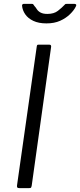

<svg xmlns="http://www.w3.org/2000/svg" viewBox="-20 -973 414 993"><path d="M235 -742Q247 -742 244 -728L144 -13Q142 -4 140 -2Q138 0 128 0H81Q72 0 69.5 -3.5Q67 -7 68 -14L170 -732Q171 -739 173 -740.5Q175 -742 180 -742ZM365 -953Q371 -953 373.5 -949.5Q376 -946 372 -939Q363 -920 342 -899.5Q321 -879 291 -865.5Q261 -852 220 -852Q180 -852 152.5 -865Q125 -878 110.5 -899Q96 -920 94 -944Q94 -947 96 -950Q98 -953 103 -953H145Q151 -953 152.5 -950Q154 -947 158 -942Q164 -936 170.5 -925.5Q177 -915 190 -908Q203 -901 225 -901Q259 -901 279.5 -917Q300 -933 314 -948Q317 -952 320 -952.5Q323 -953 326 -953Z"/></svg>

Font: Libre Franklin Thin Light
Style: Italic
Weight: 300
Italic angle: -8°
Version: Version 3.000